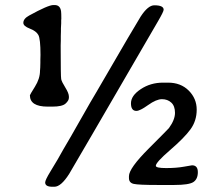

<svg xmlns="http://www.w3.org/2000/svg" viewBox="-20 -709 854 743"><path d="M182.6 -296.4H164.6Q95.7 -296.4 95.7 -340.3Q95.7 -342.3 115.2 -373.5Q134.8 -404.8 134.8 -435.1L135.7 -447.3L136.2 -465.8V-478L136.7 -496.6Q136.7 -558.6 128.4 -573.7Q120.1 -588.9 95.2 -598.4Q70.3 -607.9 70.3 -620.6Q70.3 -636.7 92.8 -648.9Q166.5 -689.5 186.5 -689.5H191.4Q212.9 -689.5 216.3 -665.5Q217.3 -658.2 217.3 -636.7L216.8 -630.9V-618.7L215.8 -600.1V-587.9L215.3 -569.3V-551.3L214.8 -532.7Q214.8 -413.1 216.8 -402.8Q218.8 -392.6 232.7 -370.4Q246.6 -348.1 246.6 -335.4V-330.6Q246.6 -319.8 233.6 -308.1Q220.7 -296.4 182.6 -296.4ZM577.1 -688.5Q613.3 -688.5 613.3 -671.4Q613.3 -664.1 591.3 -626.5Q257.3 -51.3 248 -36.6Q216.3 13.7 190.4 13.7H182.6Q154.8 13.7 154.8 -2.9Q154.8 -12.2 174.8 -44.9Q194.8 -77.6 203.6 -92.8L225.1 -130.9Q229.5 -138.2 247.1 -168.5L255.9 -183.6Q261.7 -194.3 277.3 -221.2Q293 -248 301.3 -263.2Q309.6 -278.3 329.1 -312L351.6 -350.1Q510.3 -623.5 524.4 -645Q552.7 -688.5 577.1 -688.5ZM654.3 6.8H589.4Q516.6 6.8 497.8 2.7Q479 -1.5 479 -20V-27.3Q479 -57.6 555.2 -133.8Q631.3 -210 633.8 -213.4Q657.2 -245.6 657.2 -272.2Q657.2 -298.8 642.8 -312Q628.4 -325.2 606.7 -325.2Q585 -325.2 553.2 -302.5Q521.5 -279.8 507.8 -279.8Q486.8 -279.8 486.8 -309.3Q486.8 -338.9 524.7 -364Q562.5 -389.2 610.8 -389.2H630.4Q679.7 -389.2 710.4 -358.4Q741.2 -327.6 741.2 -284.7Q741.2 -241.7 717.3 -208.7Q693.4 -175.8 638.2 -128.2Q583 -80.6 583 -67.4Q583 -58.6 622.8 -58.6Q662.6 -58.6 692.1 -64Q721.7 -69.3 723.1 -69.3Q745.6 -69.3 745.6 -42.7Q745.6 -16.1 728.5 -4.6Q711.4 6.8 654.3 6.8Z"/></svg>

Font: Averia Gruesa Libre
Style: Regular
Weight: 500
Italic angle: -1.70001°
Version: Version 1.001